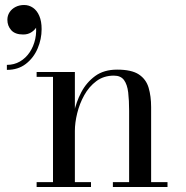

<svg xmlns="http://www.w3.org/2000/svg" viewBox="-20 -748 742 768"><path d="M279.5 -460V-19.5H344V0H126.5V-19.5H192V-440.5H126.5V-460ZM584.5 -319.5V-19.5H650V0H431.5V-19.5H496.5V-304.5Q496.5 -346.5 492.8 -378.2Q489 -410 476 -427.8Q463 -445.5 435.5 -445.5Q395 -445.5 365.5 -423.5Q336 -401.5 317 -367.2Q298 -333 288.8 -295Q279.5 -257 279.5 -224.5L267 -222Q267 -255 275.8 -297.2Q284.5 -339.5 305 -378.8Q325.5 -418 360.5 -443.8Q395.5 -469.5 448.5 -469.5Q506.5 -469.5 535.5 -450.2Q564.5 -431 574.5 -397Q584.5 -363 584.5 -319.5ZM7.5 -468.5V-488.5Q36.5 -488.5 59.8 -502Q83 -515.5 98.8 -539Q114.5 -562.5 121 -592.2Q127.5 -622 122.5 -655H129Q130.5 -646.5 123.5 -636Q116.5 -625.5 103.5 -617.8Q90.5 -610 72.5 -610Q40.5 -610 25 -627.2Q9.5 -644.5 9.5 -669Q9.5 -685.5 18.2 -699Q27 -712.5 42.2 -720.2Q57.5 -728 76.5 -728Q96 -728 112 -717Q128 -706 137.2 -684.5Q146.5 -663 146.5 -631.5Q146.5 -591.5 130.5 -554Q114.5 -516.5 83.5 -492.5Q52.5 -468.5 7.5 -468.5Z"/></svg>

Font: Bodoni Moda
Style: Regular
Weight: 400
Designer: Owen Earl
Foundry: indestructible type
Version: Version 2.005